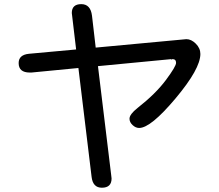

<svg xmlns="http://www.w3.org/2000/svg" viewBox="-20 -836 1040 910"><path d="M351.6 -513.7 128.9 -492.2H121.1Q68.4 -492.2 68.4 -537.1Q68.4 -576.2 117.2 -581.1L340.8 -601.6L320.3 -774.4Q320.3 -816.4 365.2 -816.4Q409.2 -816.4 416 -761.7L433.6 -610.4L863.3 -650.4Q886.7 -650.4 908.2 -628.9Q929.7 -607.4 929.7 -580.1Q929.7 -509.8 812 -369.6Q694.3 -229.5 639.6 -229.5Q623 -229.5 608.4 -243.2Q593.8 -256.8 593.8 -273.4Q593.8 -293.9 631.8 -324.2Q717.8 -391.6 766.1 -456.5Q814.5 -521.5 814.5 -538.1Q814.5 -556.6 795.9 -555.7L793 -553.7L791 -554.7L790 -555.7H791L444.3 -522.5L506.8 -7.8L508.8 9.8Q508.8 53.7 462.9 53.7Q419.9 53.7 414.1 2Z"/></svg>

Font: MotoyaLMaru
Style: W3 mono
Weight: 400
Version: Version 1.01